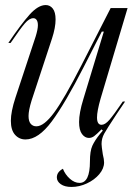

<svg xmlns="http://www.w3.org/2000/svg" viewBox="-20 -540 528 760"><path d="M161 -520Q178 -520 189 -506Q200 -492 200 -463Q200 -431 186 -388L105 -142Q93 -103 93 -81Q93 -60 101.5 -50Q110 -40 124 -40Q154 -40 194 -94Q234 -148 302 -281L418 -508H485L378 -149Q364 -100 364 -75Q364 -46 382 -46Q396 -46 413 -65.5Q430 -85 466 -138H475L442 -89Q403 -30 392.5 -11Q382 8 382 30Q382 39 387 71Q392 91 392 103Q392 127 373 149.5Q354 172 324 186Q294 200 263 200Q236 200 220.5 189Q205 178 205 162Q205 141 229 128Q238 151 256.5 167.5Q275 184 295 184Q336 184 336 99Q336 58 345.5 37Q355 16 376 -10L387 -23L382 -28Q362 -8 352.5 -1Q343 6 332 6Q316 6 304.5 -9.5Q293 -25 293 -57Q293 -93 310 -148L391 -415H383L312 -276Q238 -131 185 -59.5Q132 12 81 12Q56 12 39.5 -6.5Q23 -25 23 -62Q23 -98 41 -153L121 -395Q130 -424 130 -440Q130 -454 125 -461Q120 -468 112 -468Q96 -468 78 -447Q60 -426 22 -370H13Q63 -444 97 -482Q131 -520 161 -520Z"/></svg>

Font: Nyght Serif Light Italic
Style: Regular
Weight: 300
Italic angle: -16°
Designer: Maksym Kobuzan
Version: Version 0.410